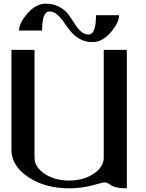

<svg xmlns="http://www.w3.org/2000/svg" viewBox="-20 -1020 790 1040"><path d="M248 -958Q208 -958 208 -854.5H83Q83 -894.5 128.9 -947.3Q174.8 -1000 227.5 -1000Q269.5 -1000 301.3 -982.9Q333 -965.8 351.1 -940.9Q369.1 -916 384.3 -891.6Q399.4 -867.2 418 -850.1Q436.5 -833 460 -833Q500 -833 500 -937.5H625Q625 -897.5 579.6 -844.7Q534.2 -792 481.4 -792Q442.4 -792 412.1 -809.1Q381.8 -826.2 362.3 -850.6Q342.8 -875 326.2 -899.4Q309.6 -923.8 290 -940.9Q270.5 -958 248 -958ZM667 0Q633.8 0 611.8 -4.9Q589.8 -9.8 582 -16.1Q574.2 -22.5 564.5 -27.3Q554.7 -32.2 542 -32.2Q540 -32.2 480.5 -16.1Q420.9 0 354.5 0Q223.6 0 132.8 -61Q42 -122.1 42 -208V-750H167V-167Q167 -115.2 221.7 -78.6Q276.4 -42 354.5 -42Q431.6 -42 486.8 -78.6Q542 -115.2 542 -167V-750H667Z"/></svg>

Font: okolaks
Style: Bold
Weight: 600
Width: 8
Version: Version 000.6.0